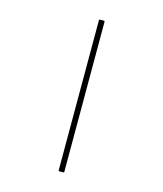

<svg xmlns="http://www.w3.org/2000/svg" viewBox="-113 -757 783 922"><g transform="rotate(15 279.0 -296.0)"><path d="M269 81Q265 81 265 77V-669Q265 -673 269 -673H289Q293 -673 293 -669V77Q293 81 289 81Z"/></g></svg>

Font: Noto Rashi Hebrew Thin
Style: Regular
Weight: 250
Version: Version 1.006